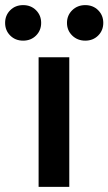

<svg xmlns="http://www.w3.org/2000/svg" viewBox="-81 -731 424 751"><path d="M9.5 -711Q40 -711 60 -691Q80 -671 80 -641.5Q80 -612 60 -592Q40 -572 9.5 -572Q-21 -572 -41 -592Q-61 -612 -61 -641.5Q-61 -671 -41 -691Q-21 -711 9.5 -711ZM252.5 -711Q283 -711 303 -691Q323 -671 323 -641.5Q323 -612 303 -592Q283 -572 252.5 -572Q222 -572 201.5 -592Q181 -612 181 -641.5Q181 -671 201.5 -691Q222 -711 252.5 -711ZM190 0H70V-507H190Z"/></svg>

Font: Hind Kochi SemiBold
Style: Regular
Weight: 600
Designer: Dhruvi Tolia
Foundry: Indian Type Foundry
Version: Version 0.702;PS 1.0;hotconv 1.0.81;makeotf.lib2.5.63406